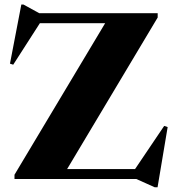

<svg xmlns="http://www.w3.org/2000/svg" viewBox="-20 -772 756 828"><path d="M660 -715V-696.5L269.5 -43H562.5L688 -229L703 -224L659.5 35.5H647L568 0H42.5V-18.5L433.5 -672H152L37 -493L23 -497.5L72 -752.5H81L149.5 -715Z"/></svg>

Font: Newsreader 72pt
Style: Bold
Weight: 700
Designer: Hugues Gentile
Foundry: Production Type
Version: Version 1.003; ttfautohint (v1.8.3)